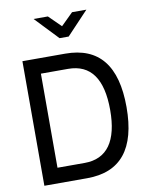

<svg xmlns="http://www.w3.org/2000/svg" viewBox="-95 -949 790 1017"><g transform="rotate(-10 300.0 -440.0)"><path d="M290 -670H60V0H290C471 0 561 -111 561 -335C561 -559 471 -670 290 -670ZM145 -82V-588H291C413 -588 473 -502 473 -335C473 -169 413 -82 291 -82ZM157 -880 275 -756H324L441 -880H364L299 -816L234 -880Z"/></g></svg>

Font: LT Wave Mono
Style: Regular
Weight: 400
Designer: Daniel Lyons
Version: Version 2.5 (Glyphs App)